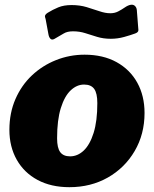

<svg xmlns="http://www.w3.org/2000/svg" viewBox="-20 -767 640 797"><path d="M268 10Q192 10 136 -20Q80 -50 49.5 -104Q19 -158 19 -228Q19 -298 44 -355.5Q69 -413 112.5 -454Q156 -495 212.5 -517.5Q269 -540 331 -540Q408 -540 464 -509Q520 -478 550 -423.5Q580 -369 580 -298Q580 -210 539 -140Q498 -70 427.5 -30Q357 10 268 10ZM271 -118Q302 -118 327.5 -142Q353 -166 368.5 -215Q384 -264 384 -339Q384 -380 371 -398Q358 -416 329 -416Q299 -416 273.5 -392Q248 -368 232.5 -318.5Q217 -269 217 -193Q217 -153 230 -135.5Q243 -118 271 -118ZM541 -628Q522 -621 495 -613.5Q468 -606 440 -606Q409 -606 383 -614Q357 -622 333.5 -629.5Q310 -637 283 -637Q259 -637 244.5 -628Q230 -619 205 -605Q195 -600 189 -606.5Q183 -613 181 -625L171 -679Q170 -687 167 -696Q164 -705 178 -714Q199 -727 222 -736.5Q245 -746 277 -746Q311 -746 339.5 -737.5Q368 -729 392.5 -720.5Q417 -712 438 -712Q456 -712 470.5 -719.5Q485 -727 498 -736Q511 -745 522 -747Q533 -749 540 -742.5Q547 -736 548 -725L553 -661Q554 -652 554.5 -642.5Q555 -633 541 -628Z"/></svg>

Font: Libre Franklin Thin Black
Style: Italic
Weight: 900
Italic angle: -8°
Version: Version 2.000